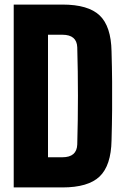

<svg xmlns="http://www.w3.org/2000/svg" viewBox="-20 -820 550 840"><path d="M40 0V-800H253Q366 -800 416 -752.5Q466 -705 468 -595Q470 -526 470.5 -463.5Q471 -401 470.5 -338.5Q470 -276 468 -206Q466 -96 416 -48Q366 0 253 0ZM190 -132H253Q316 -132 318 -188Q324 -401 318 -613Q316 -668 253 -668H190Z"/></svg>

Font: Big Shoulders Text Black
Style: Regular
Weight: 900
Designer: Patric King
Foundry: XO Type Co
Version: Version 1.000; ttfautohint (v1.8.2)